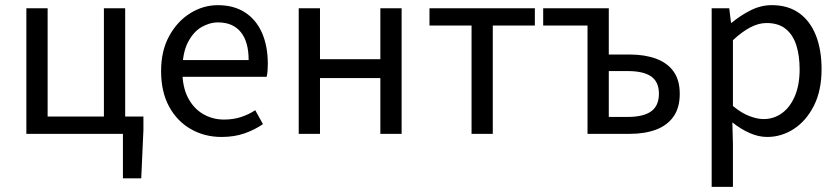

<svg xmlns="http://www.w3.org/2000/svg" viewBox="-20 -518 3247 743"><path d="M455.7 172V0H82V-486.1H164.3V-67H382.1V-486.1H464.4V-67H535V-14.9L526.6 172Z M837.4 12Q771.8 12 718.7 -18.3Q665.5 -48.6 634.4 -105.5Q603.4 -162.5 603.4 -242.9Q603.4 -322.1 635.1 -379.2Q666.7 -436.4 716.8 -467.2Q766.8 -498 822.9 -498Q885.3 -498 928.5 -469.7Q971.8 -441.5 994.1 -390.3Q1016.4 -339.2 1016.4 -270Q1016.4 -257.5 1015.5 -245.2Q1014.6 -232.9 1011.9 -220.8H662.3V-285.6H942.2Q942.2 -356.4 911.7 -393.9Q881.1 -431.3 824.1 -431.3Q790.7 -431.3 759 -412.7Q727.3 -394 706.5 -352.8Q685.7 -311.5 685.7 -243.7Q685.7 -181.8 707.4 -139.9Q729.2 -98 766.1 -76.6Q802.9 -55.3 846.7 -55.3Q882.2 -55.3 912.4 -65Q942.7 -74.8 967.7 -91.6L997.6 -37.7Q966.3 -16 926.7 -2Q887.1 12 837.4 12Z M1136 0V-486.1H1218.3V-288.8H1451.9V-486.1H1534.2V0H1451.9V-215.9H1218.3V0Z M1804.8 0V-419.1H1642V-486.1H2049.8V-419.1H1887V0Z M2253.6 0V-419.1H2082V-486.1H2335.9V-307H2417Q2474.9 -307 2518.6 -291Q2562.2 -275 2586.4 -241.6Q2610.5 -208.2 2610.5 -154.9Q2610.5 -101.2 2586.4 -66.9Q2562.2 -32.6 2518.6 -16.3Q2474.9 0 2417 0ZM2335.9 -65.5H2408.5Q2470.2 -65.5 2500.1 -87.3Q2529.9 -109.1 2529.9 -155.2Q2529.9 -201 2500.1 -222Q2470.2 -243 2408.5 -243H2335.9Z M2734 205.1V-486.1H2802L2808.9 -430H2811.6Q2844.7 -457.9 2884.6 -478Q2924.6 -498.1 2966.6 -498.1Q3029.4 -498.1 3072.3 -467.5Q3115.1 -437 3137.2 -381.3Q3159.3 -325.5 3159.3 -250.4Q3159.3 -167.6 3129.7 -109Q3100 -50.4 3052.2 -19.2Q3004.3 12 2948.8 12Q2915.9 12 2881.7 -2.9Q2847.5 -17.8 2814.1 -44.3L2816.3 40.5V205.1ZM2934.6 -57.2Q2974.8 -57.2 3006.4 -80.3Q3037.9 -103.3 3056.1 -146.5Q3074.4 -189.7 3074.4 -249.7Q3074.4 -303.3 3061.3 -343.7Q3048.2 -384 3020.1 -406.5Q2992 -428.9 2946.2 -428.9Q2915.8 -428.9 2884 -412.3Q2852.2 -395.8 2816.3 -362.5V-107.8Q2849.6 -80.2 2880.3 -68.7Q2911 -57.2 2934.6 -57.2Z"/></svg>

Font: SourceSans3VF
Style: Regular
Weight: 200
Designer: Paul D. Hunt
Foundry: Adobe
Version: Version 3.052;hotconv 1.1.0;makeotfexe 2.6.0